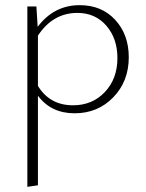

<svg xmlns="http://www.w3.org/2000/svg" viewBox="-20 -435 565 744"><path d="M289 -415Q374 -415 426.5 -358Q479 -301 479 -213Q479 -120 419 -58Q359 4 269 4Q178 4 127 -64V283L86 289V-410H121L126 -331Q189 -415 289 -415ZM263 -27Q338 -27 386.5 -78.5Q435 -130 435 -210Q435 -286 392 -335.5Q349 -385 280 -385Q185 -385 127 -297V-102Q173 -27 263 -27Z"/></svg>

Font: EauTestText Light
Style: Regular
Weight: 300
Designer: Christian Thalmann (Catharsis Fonts)
Version: Version 0.001;PS 000.001;hotconv 1.0.88;makeotf.lib2.5.64775